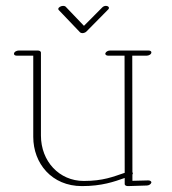

<svg xmlns="http://www.w3.org/2000/svg" viewBox="-20 -628 587 657"><path d="M342.5 -607.9C337.6 -607.9 333.3 -606 329.8 -602.5L267.3 -539.6L204.8 -605C202.9 -606.9 199.5 -607.9 196 -607.9C188.7 -607.9 179.4 -603 179.4 -597.2C179.4 -595.7 180.4 -594.2 181.4 -593.3L253.7 -517.6C255.1 -516.1 258.1 -514.6 261.5 -514.6C266.4 -514.6 272.2 -516.6 275.6 -520L350.3 -595.7C352.3 -597.7 352.8 -599.1 352.8 -601.1C352.8 -605 347.9 -607.9 342.5 -607.9ZM27.8 -443.8C27.8 -439.9 31.7 -437.5 37.6 -437.5H93.8V-159.7C93.8 -68.8 157.2 8.8 260.3 8.8C328.6 8.8 370.6 -6.3 406.7 -19V2C406.7 5.9 411.6 8.8 417.5 8.8L482.4 6.8C489.3 6.8 496.1 2.4 497.6 -2.4C497.6 -2.9 498 -3.4 498 -3.9C498 -7.8 493.2 -10.7 487.3 -10.7L433.1 -9.3V-30.8C435.1 -33.2 435.1 -36.6 433.1 -38.6L432.6 -437.5H481.9C488.8 -437.5 498 -441.9 498 -448.7C498 -452.6 494.1 -455.1 488.3 -455.1H356.4C349.6 -455.1 342.8 -451.2 340.8 -446.3C338.9 -441.4 343.3 -437.5 350.1 -437.5H406.2L406.7 -36.6C367.2 -23.4 333.5 -8.8 266.6 -8.8C182.6 -8.8 120.1 -76.2 120.1 -164.1V-448.2C120.1 -451.7 115.7 -455.1 109.9 -455.1H43.9C37.1 -455.1 27.8 -450.7 27.8 -443.8Z"/></svg>

Font: WireWyrm
Style: Light
Weight: 200
Version: Version 001.000